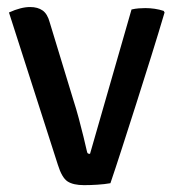

<svg xmlns="http://www.w3.org/2000/svg" viewBox="-20 -521 496 546"><path d="M354 -494Q364.5 -496.5 374.2 -497.2Q384 -498 393 -498Q407 -498 420.2 -496Q433.5 -494 445.5 -490L448 -485.5Q431 -428 410 -360.8Q389 -293.5 367.5 -226.2Q346 -159 327 -100Q308 -41 294 0Q277 3 257.2 4.2Q237.5 5.5 219 5.5Q188.5 5.5 172.2 -5Q156 -15.5 144.5 -52.5L5.5 -485.5Q23 -493.5 37.8 -497.2Q52.5 -501 65.5 -501Q87.5 -501 101.2 -491.2Q115 -481.5 121.5 -457L188.5 -237Q196.5 -212.5 204 -184.5Q211.5 -156.5 217.5 -131.8Q223.5 -107 227 -91.5Q228 -86 229.8 -84.8Q231.5 -83.5 236 -83.5Z"/></svg>

Font: Signika
Style: Regular
Weight: 400
Designer: Anna Giedry
Foundry: Anna Giedry
Version: Version 2.001